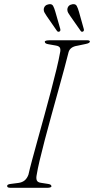

<svg xmlns="http://www.w3.org/2000/svg" viewBox="-20 -891 446 911"><path d="M154.5 -63.5Q150.5 -45.5 154.5 -35.5Q158.5 -25.5 175 -23.5L207 -18.5Q224 -16.5 224 -7Q224 -3.5 218.5 -1.8Q213 0 206 0H29Q14 0 14 -8Q12.5 -16.5 32 -18.5L67 -23Q86 -25.5 97.5 -35.5Q109 -45.5 115 -62.5Q120.5 -87.5 132.2 -131.2Q144 -175 159.2 -230Q174.5 -285 190.8 -344.2Q207 -403.5 222 -460Q237 -516.5 248.2 -563.2Q259.5 -610 264.5 -639Q268.5 -655.5 264.5 -664Q260.5 -672.5 244.5 -675L210.5 -681Q192.5 -683.5 192.5 -693Q192.5 -700 219 -700H392.5Q406.5 -700 406.5 -694Q406.5 -686 385 -682L347 -674Q313 -669 305.5 -644Q298 -613.5 285 -565.2Q272 -517 256 -459.5Q240 -402 223.5 -342Q207 -282 192.5 -227Q178 -172 168 -129.2Q158 -86.5 154.5 -63.5ZM242.5 -835.5 266 -753.5Q268 -744.5 262.5 -741.5Q255.5 -738 250.5 -744L202 -814Q196.5 -822.5 191.8 -830.2Q187 -838 187.5 -847Q190 -867.5 212.5 -871Q226.5 -873 232 -863Q237.5 -853 242.5 -835.5ZM354.5 -835.5 377.5 -753.5Q380 -745 374 -741.5Q367.5 -738 363 -744L314 -814Q308 -822.5 303.5 -830.2Q299 -838 299.5 -847Q302 -867.5 324 -871Q338.5 -873 344 -863Q349.5 -853 354.5 -835.5Z"/></svg>

Font: Fraunces 9pt S000 Thin
Style: Italic
Weight: 100
Italic angle: -16°
Version: Version 1.000; ttfautohint (v1.8.3)